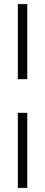

<svg xmlns="http://www.w3.org/2000/svg" viewBox="-20 -743 217 936"><path d="M67 -357V-723H113V-357ZM67 173V-193H113V173Z"/></svg>

Font: Archivo ExtraCondensed Thin
Style: Italic
Weight: 250
Width: 2
Italic angle: -10°
Designer: Hector Gatti
Foundry: Omnibus-Type
Version: Version 2.001